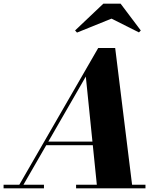

<svg xmlns="http://www.w3.org/2000/svg" viewBox="-68 -1026 882 1046"><path d="M26 0 467 -764.5H559.5L654 0H461.5L399.5 -609L48.5 0ZM-48.5 0V-19.5H171.5V0ZM346.5 0V-19.5H724.5V0ZM182.5 -235V-254.5H511V-235ZM351.5 -848.5 341 -860 495 -1006H589L699 -860L689 -849.5L539.5 -924.5Z"/></svg>

Font: Bodoni Moda 11pt ExtraBold
Style: Italic
Weight: 800
Italic angle: -13°
Version: Version 2.004